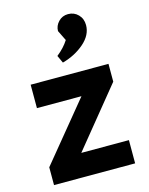

<svg xmlns="http://www.w3.org/2000/svg" viewBox="-120 -883 743 958"><g transform="rotate(-15 251.5 -404.0)"><path d="M38 -93 285 -394H55V-515H457V-423L211 -121H457V-1H38ZM221 -619Q260 -650 282 -685L256 -738Q256 -765 276 -786Q296 -807 326 -807Q357 -807 378 -785.5Q399 -764 399 -731Q399 -680 352 -639Q305 -598 239 -580Z"/></g></svg>

Font: Secular One
Style: Regular
Weight: 400
Designer: Michal Sahar
Foundry: Hagilda
Version: Version 1.000